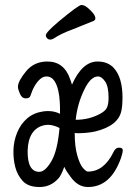

<svg xmlns="http://www.w3.org/2000/svg" viewBox="-20 -733 540 771"><path d="M333 18Q293 18 264 -22Q247 -44 238 -63Q226 -29 215 -17Q184 18 139 18Q94 18 72 -5.5Q50 -29 41.5 -61.5Q33 -94 34 -130.5Q35 -167 49 -201Q63 -235 89 -257.5Q115 -280 153 -285.5Q191 -291 221 -276Q223 -385 192 -416Q181 -426 167.5 -426Q154 -426 143 -417Q117 -395 102 -348Q99 -338 83.5 -338Q68 -338 60 -356.5Q52 -375 52 -384Q52 -407 84.5 -446.5Q117 -486 170 -486Q238 -486 262 -414Q266 -404 269 -393Q310 -486 372 -486Q413 -486 437 -460Q472 -422 472 -340Q472 -312 468 -291Q457 -228 362 -205Q330 -198 289 -198L280 -199Q280 -144 290.5 -108Q301 -72 313.5 -58Q326 -44 333 -44Q397 -44 435 -121Q443 -140 458 -140Q473 -140 473 -130Q473 -120 466 -99Q425 18 333 18ZM138 -43Q161 -43 186 -85Q211 -127 219 -219Q184 -237 154.5 -229.5Q125 -222 108.5 -196.5Q92 -171 91 -127Q90 -43 138 -43ZM284 -252Q338 -252 382 -276Q403 -287 409.5 -301Q416 -315 416 -341Q416 -386 402 -406Q388 -426 374 -426Q344 -426 319 -374Q291 -318 284 -252ZM182 -574Q174 -574 169 -579.5Q164 -585 164 -591Q164 -603 215 -646Q295 -713 307 -713Q318 -713 330.5 -703Q343 -693 353 -681Q363 -669 363 -659Q363 -653 356 -649L269 -614Q225 -598 195 -578Q188 -574 182 -574Z"/></svg>

Font: LXGW WenKai Mono Lite
Style: Regular
Weight: 400
Monospace: yes
Designer: LXGW / Fontworks Inc.
Foundry: LXGW / Fontworks Inc.
Version: Version 1.520; June 14, 2025